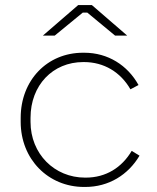

<svg xmlns="http://www.w3.org/2000/svg" viewBox="-20 -735 623 761"><path d="M484 -594 344 -715H290L150 -594H197L308 -685H326L436 -594ZM313 6H318C411 6 488 -42 533 -118L502 -137C463 -71 400 -31 320 -31H317C196 -31 101 -125 101 -252V-268C101 -397 189 -489 310 -489H313C392 -489 458 -449 497 -381L529 -398C486 -476 408 -526 314 -526H309C167 -526 62 -417 62 -268V-252C62 -104 171 6 313 6Z"/></svg>

Font: Fixel Display ExtraLight
Style: Regular
Weight: 200
Designer: AlfaBravo + MacPaw
Foundry: Kyrylo Tkachov, Marchela Mozhyna, Serhii Makarenko, Maria Weinstein, Zakhar Kryvoshyya
Version: Version 1.211